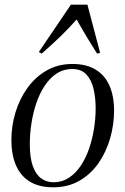

<svg xmlns="http://www.w3.org/2000/svg" viewBox="-20 -788 534 818"><path d="M288.5 -515.5Q347 -515.5 386.5 -492Q426 -468.5 446 -424Q466 -379.5 466 -316Q466 -256.5 449.2 -198.5Q432.5 -140.5 399.8 -93.2Q367 -46 318.5 -18Q270 10 206.5 10Q147 10 107.2 -14.2Q67.5 -38.5 48 -83.8Q28.5 -129 28.5 -191.5Q28.5 -251.5 46 -309.2Q63.5 -367 97.2 -413.8Q131 -460.5 179.2 -488Q227.5 -515.5 288.5 -515.5ZM288 -494Q251 -494 221.8 -475Q192.5 -456 170.8 -423.2Q149 -390.5 135 -349.2Q121 -308 114 -262.8Q107 -217.5 107 -174Q107 -115 120.2 -79.2Q133.5 -43.5 156.2 -27.5Q179 -11.5 207.5 -11.5Q244 -11.5 273.2 -30.5Q302.5 -49.5 324 -81.8Q345.5 -114 359.5 -154.8Q373.5 -195.5 380.5 -239.8Q387.5 -284 387.5 -326.5Q387.5 -370.5 378.8 -408.5Q370 -446.5 348.5 -470.2Q327 -494 288 -494ZM157.5 -559.5 145.5 -566.5 282 -768H352.5L406.5 -563L393.5 -559.5Q373.5 -591.5 353.2 -624.8Q333 -658 306.5 -705Q274.5 -669 240.8 -636Q207 -603 157.5 -559.5Z"/></svg>

Font: Merriweather 144pt Light
Style: Italic
Weight: 300
Italic angle: -7.8°
Version: Version 2.101